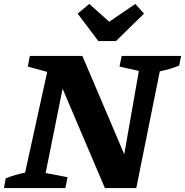

<svg xmlns="http://www.w3.org/2000/svg" viewBox="-29 -952 937 972"><path d="M587 -669H888L878 -620Q853 -610 829.5 -603Q806 -596 780 -591L661 0H502L264 -559L300 -563L202 -76L313 -55L302 0H-9L0 -49Q24 -59 48.5 -66Q73 -73 98 -78L210 -588L112 -615L122 -669H388L623 -117L590 -114L674 -593L576 -615ZM469 -744 364 -883 423 -932 524 -842 656 -932 700 -883 558 -744Z"/></svg>

Font: Piazzolla Thin ExtraBold
Style: Italic
Weight: 800
Italic angle: -11.3°
Version: Version 2.005